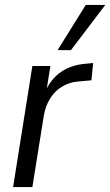

<svg xmlns="http://www.w3.org/2000/svg" viewBox="-20 -757 446 777"><path d="M33 0 111 -490H184L167 -384H162Q186 -438 227 -466Q268 -494 326 -499L357 -502L350 -432L294 -427Q261 -424 232 -407Q203 -390 183.5 -359.5Q164 -329 157 -287L111 0ZM213 -554 327 -737H406L267 -554Z"/></svg>

Font: Nunito Sans 10pt Condensed
Style: Italic
Weight: 400
Width: 3
Italic angle: -9°
Designer: Vernon Adams
Foundry: Vernon Adams
Version: Version 3.101;gftools[0.9.27]